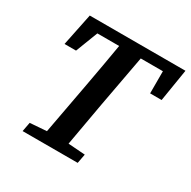

<svg xmlns="http://www.w3.org/2000/svg" viewBox="-150 -809 949 954"><g transform="rotate(30 324.5 -332.0)"><path d="M62 -479 100 -664H649L619 -479H553V-606H426L371 -308Q360 -246 349 -184Q338 -122 327 -60L424 -53L414 0H98L108 -53L203 -60L258 -357Q269 -419 280.5 -481.5Q292 -544 302 -606H177L128 -479Z"/></g></svg>

Font: Source Serif 4 SmText Semibold
Style: Italic
Weight: 600
Italic angle: -12°
Designer: Frank Grießhammer
Foundry: Adobe
Version: Version 4.005;hotconv 1.1.0;makeotfexe 2.6.0